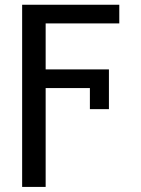

<svg xmlns="http://www.w3.org/2000/svg" viewBox="-20 -565 580 789"><path d="M427.6 -279.8H167.6V-468.8H470.2V-545.5H71V203.1H167.6V-203.1H349.4V-116.5H427.6Z"/></svg>

Font: Karasuma Gothic
Style: Regular
Weight: 400
Designer: Rasmus Andersson, Ryoko Nishizuka
Foundry: Genbu
Version: Version 1.00